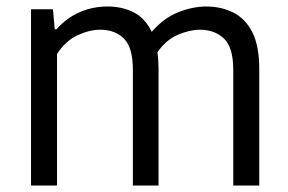

<svg xmlns="http://www.w3.org/2000/svg" viewBox="-20 -571 888 591"><path d="M75.5 0V-542.5H143L148.5 -481H154Q185 -516 225.2 -533.5Q265.5 -551 311 -551Q356 -551 391.5 -533Q427 -515 447 -473Q484.5 -516 529 -533.5Q573.5 -551 614.5 -551Q661.5 -551 698.5 -532.2Q735.5 -513.5 756.8 -471.5Q778 -429.5 778 -359V0H698V-355.5Q698 -425.5 669.2 -452.5Q640.5 -479.5 595.5 -479.5Q564.5 -479.5 528 -464.2Q491.5 -449 464.5 -410Q468 -387 468 -360.5V0H389V-355.5Q389 -425.5 361.2 -452.5Q333.5 -479.5 289 -479.5Q255.5 -479.5 218.8 -462.5Q182 -445.5 155.5 -405V0Z"/></svg>

Font: Encode Sans
Style: Regular
Weight: 400
Designer: Multiple Designers
Foundry: Impallari Type
Version: Version 3.002; ttfautohint (v1.8.3) -l 8 -r 50 -G 200 -x 14 